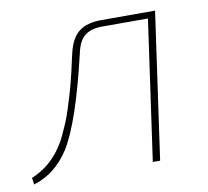

<svg xmlns="http://www.w3.org/2000/svg" viewBox="-76 -547 673 620"><g transform="rotate(-10 260.5 -237.5)"><path d="M470 -480 402 0H378L443 -459H293Q256 -459 235.5 -442.5Q215 -426 207 -387Q156 -169 105 -87Q59 -16 -12 5L-15 -17Q48 -43 86 -102Q96 -117 105 -136.5Q114 -156 121.5 -173.5Q129 -191 136.5 -215Q144 -239 149 -255Q154 -271 160.5 -296Q167 -321 169.5 -332.5Q172 -344 177 -366Q182 -388 183 -392Q194 -439 220 -459.5Q246 -480 294 -480Z"/></g></svg>

Font: Exo 2.0 Thin
Style: Italic
Weight: 250
Italic angle: -8°
Designer: Natanael Gama
Version: Version 1.001;PS 001.001;hotconv 1.0.70;makeotf.lib2.5.58329